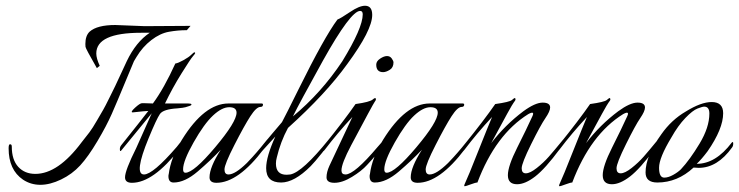

<svg xmlns="http://www.w3.org/2000/svg" viewBox="-20 -633 2571 668"><path d="M381 -546 483 -542 643 -543 630 -528Q599 -528 568 -522.5Q537 -517 506.5 -493.5Q476 -470 455 -435L446 -420Q439 -404 413 -341Q387 -278 369 -237Q351 -196 319 -142Q287 -88 259 -57.5Q231 -27 192.5 -8.5Q154 10 120.5 10Q87 10 60 -8Q10 -42 10 -117Q10 -130 14 -131Q21 -132 21 -123Q21 -77 43.5 -52.5Q66 -28 103 -28Q182 -28 264 -138Q280 -158 291 -172.5Q302 -187 317.5 -214Q333 -241 339 -251Q345 -261 361.5 -294.5Q378 -328 380.5 -333Q383 -338 401.5 -378Q420 -418 421 -420Q453 -487 501 -519H471Q315 -519 315 -447Q315 -430 327 -404L317 -396Q278 -464 277.5 -470Q277 -476 277 -480Q277 -509 292 -523Q318 -546 381 -546Z M481 -274 512 -273Q551 -326 590 -412Q599 -413 618 -423.5Q637 -434 645.5 -442.5Q654 -451 656.5 -451Q659 -451 659 -448.5Q659 -446 651 -437Q643 -428 611.5 -377.5Q580 -327 554 -273H635Q645 -273 646 -270Q647 -267 639.5 -264.5Q632 -262 625.5 -260Q619 -258 597 -256Q548 -253 536.5 -236.5Q525 -220 497 -152Q445 -26 481 -26Q512 -26 595 -122L614 -146Q616 -143 616 -136.5Q616 -130 605 -115Q513 3 439 3Q415 3 415 -16Q415 -40 454 -118L508 -239Q406 -115 404 -112Q397 -102 397 -114Q397 -122 402 -128Q470 -213 496 -247Q487 -247 442 -242Q432 -242 449.5 -258Q467 -274 474 -274Z M910 -148Q912 -146 912 -140Q912 -134 898 -115Q809 3 733 3Q709 3 709 -16Q709 -51 748 -112Q713 -75 668 -36.5Q623 2 584 2Q566 2 566 -20Q566 -25 567 -27Q574 -84 613 -147Q691 -273 775 -273H890Q895 -273 895 -269Q895 -261 886 -261Q872 -261 851 -228.5Q830 -196 795.5 -128.5Q761 -61 761 -43.5Q761 -26 775 -26Q798 -26 839 -66Q861 -89 872 -102Q883 -115 886.5 -119Q890 -123 910 -148ZM803 -241Q803 -260 777.5 -260Q752 -260 721 -231Q690 -202 653.5 -137.5Q617 -73 617 -44Q617 -32 625 -32Q654 -32 728.5 -120.5Q803 -209 803 -241Z M1250 -613Q1275 -613 1275 -581Q1275 -528 1188 -410Q1114 -307 982 -188Q956 -140 943 -85Q940 -74 940 -64Q940 -25 977 -25Q983 -25 990 -26Q1032 -34 1124 -148Q1126 -146 1126 -139.5Q1126 -133 1100 -100.5Q1074 -68 1061 -55Q1004 2 958 2Q906 2 906 -48Q906 -88 938 -158L896 -112Q889 -102 889 -114Q889 -122 896.5 -131.5Q904 -141 927 -168Q950 -195 961 -208Q975 -234 1018 -321Q1109 -505 1154 -565Q1165 -569 1197.5 -591Q1230 -613 1250 -613ZM1171 -420Q1242 -536 1242 -583Q1242 -595 1233 -595Q1200 -595 1103 -421Q1021 -273 999 -228Q1098 -310 1171 -420Z M1116 -16Q1116 -34 1126 -56Q1133 -72 1206 -226Q1153 -169 1110 -112Q1103 -102 1103 -114Q1103 -122 1108 -128Q1179 -216 1217 -271Q1267 -278 1277 -287Q1287 -296 1288 -288Q1288 -284 1283.5 -278.5Q1279 -273 1202 -128Q1168 -64 1168 -40Q1168 -26 1182 -26Q1213 -26 1294 -122L1316 -147Q1328 -135 1257 -59Q1238 -38 1204.5 -17.5Q1171 3 1143.5 3Q1116 3 1116 -16ZM1313 -382Q1289 -382 1289 -408Q1289 -420 1302.5 -429Q1316 -438 1326.5 -438Q1337 -438 1343 -429.5Q1349 -421 1349 -416Q1349 -398 1336 -390Q1323 -382 1313 -382Z M1610 -148Q1612 -146 1612 -140Q1612 -134 1598 -115Q1509 3 1433 3Q1409 3 1409 -16Q1409 -51 1448 -112Q1413 -75 1368 -36.5Q1323 2 1284 2Q1266 2 1266 -20Q1266 -25 1267 -27Q1274 -84 1313 -147Q1391 -273 1475 -273H1590Q1595 -273 1595 -269Q1595 -261 1586 -261Q1572 -261 1551 -228.5Q1530 -196 1495.5 -128.5Q1461 -61 1461 -43.5Q1461 -26 1475 -26Q1498 -26 1539 -66Q1561 -89 1572 -102Q1583 -115 1586.5 -119Q1590 -123 1610 -148ZM1503 -241Q1503 -260 1477.5 -260Q1452 -260 1421 -231Q1390 -202 1353.5 -137.5Q1317 -73 1317 -44Q1317 -32 1325 -32Q1354 -32 1428.5 -120.5Q1503 -209 1503 -241Z M1894 -259Q1894 -246 1877.5 -222Q1861 -198 1828 -131.5Q1795 -65 1795 -47.5Q1795 -30 1809.5 -30Q1824 -30 1847.5 -48.5Q1871 -67 1889.5 -88Q1908 -109 1939 -147Q1941 -144 1941 -138Q1941 -132 1928 -115Q1877 -46 1842 -19Q1807 8 1779 8Q1747 8 1747 -23.5Q1747 -55 1779.5 -119.5Q1812 -184 1832 -228Q1842 -249 1818 -236Q1704 -165 1641 2Q1635 2 1617.5 8.5Q1600 15 1597 15Q1593 15 1597.5 5.5Q1602 -4 1614.5 -34Q1627 -64 1645 -110Q1680 -198 1692 -226Q1639 -169 1596 -112Q1589 -102 1589 -114Q1589 -122 1594 -128Q1665 -216 1703 -271Q1753 -278 1761 -285Q1769 -292 1771 -292Q1773 -292 1773.5 -288Q1774 -284 1767.5 -276.5Q1761 -269 1689 -135Q1737 -198 1801 -246Q1842 -276 1868 -276Q1894 -276 1894 -259Z M2224 -259Q2224 -246 2207.5 -222Q2191 -198 2158 -131.5Q2125 -65 2125 -47.5Q2125 -30 2139.5 -30Q2154 -30 2177.5 -48.5Q2201 -67 2219.5 -88Q2238 -109 2269 -147Q2271 -144 2271 -138Q2271 -132 2258 -115Q2207 -46 2172 -19Q2137 8 2109 8Q2077 8 2077 -23.5Q2077 -55 2109.5 -119.5Q2142 -184 2162 -228Q2172 -249 2148 -236Q2034 -165 1971 2Q1965 2 1947.5 8.5Q1930 15 1927 15Q1923 15 1927.5 5.5Q1932 -4 1944.5 -34Q1957 -64 1975 -110Q2010 -198 2022 -226Q1969 -169 1926 -112Q1919 -102 1919 -114Q1919 -122 1924 -128Q1995 -216 2033 -271Q2083 -278 2091 -285Q2099 -292 2101 -292Q2103 -292 2103.5 -288Q2104 -284 2097.5 -276.5Q2091 -269 2019 -135Q2067 -198 2131 -246Q2172 -276 2198 -276Q2224 -276 2224 -259Z M2496 -239Q2496 -185 2442 -107Q2421 -79 2404 -63Q2470 -63 2526 -137Q2531 -142 2531 -133.5Q2531 -125 2527 -120Q2476 -49 2411 -49Q2402 -49 2393 -50Q2337 2 2267 2Q2226 2 2226 -33Q2226 -90 2281 -166Q2316 -216 2366 -245Q2419 -278 2456 -278Q2496 -278 2496 -239ZM2448 -238Q2448 -262 2430 -262Q2424 -262 2407 -255.5Q2390 -249 2364.5 -222.5Q2339 -196 2316 -155Q2273 -84 2273 -49.5Q2273 -15 2291 -15Q2305 -15 2322 -24.5Q2339 -34 2349 -44Q2380 -77 2414 -133.5Q2448 -190 2448 -238Z"/></svg>

Font: Italianno
Style: Regular
Weight: 400
Designer: Robert E. Leuschke
Foundry: Robert E. Leuschke
Version: Version 1.003